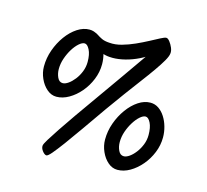

<svg xmlns="http://www.w3.org/2000/svg" viewBox="-109 -886 1109 1027"><g transform="rotate(15 445.0 -373.0)"><path d="M630.3 -664.6 634 -649.6Q601.2 -626.5 563.8 -610.5Q526.4 -594.4 489.7 -587.3Q453 -580.1 422.4 -582.6Q401.3 -583.6 377 -592.2Q352.7 -600.8 331.5 -614Q310.4 -627.3 297.5 -643Q284.7 -658.8 286.1 -672.8Q287.1 -683.6 294 -687.3Q300.9 -691 309.4 -689.7Q319.5 -688.6 330.6 -680.8Q341.7 -673 358.2 -665Q374.7 -657.1 401.5 -655.7Q433.5 -652.9 469.1 -662.8Q504.6 -672.7 539.9 -688.6Q575.2 -704.6 605.7 -720.8Q636.1 -736.9 658.2 -748.6Q680.3 -760.2 689 -760.2Q697.8 -760.2 708.3 -747Q718.8 -733.8 726.2 -716.3Q733.6 -698.7 731.5 -684.5Q730.1 -669.2 715 -642.8Q699.9 -616.5 674.8 -580.7Q649.8 -544.9 617.3 -502Q584.9 -459.1 548.9 -410.1Q513 -361.2 475.6 -308.7Q425.4 -237 383.9 -177.6Q342.3 -118.1 310.7 -75.2Q279 -32.3 259.1 -9Q239.1 14.3 230.7 13.6Q219.8 11.8 208.5 -3.3Q197.2 -18.4 198.9 -32.6Q200 -41.4 215.8 -67.3Q231.6 -93.1 259.2 -134.6Q286.8 -176.1 325.7 -231.7Q364.6 -287.2 412.5 -354.6Q460.3 -422.1 515.3 -500.2Q570.3 -578.3 630.3 -664.6ZM201.6 -303.3Q172.8 -303.3 148.8 -324.1Q124.7 -344.9 110.4 -377.1Q96 -409.3 96 -443.2Q96 -490 112 -534.9Q128 -579.8 154.6 -616.5Q181.3 -653.2 214.4 -674.8Q247.5 -696.3 281.3 -696.3Q305.8 -696.3 326.4 -682.2Q347 -668.1 362.2 -644.7Q377.3 -621.4 385.5 -592.6Q393.6 -563.7 393.6 -534Q393.6 -490.7 376.8 -449.4Q360 -408.1 332.1 -375.4Q304.3 -342.7 270 -323Q235.8 -303.3 201.6 -303.3ZM215.9 -382.3Q229.4 -382.3 246.3 -394Q263.1 -405.7 279 -425.9Q294.9 -446.1 305.3 -472.1Q315.7 -498.1 315.7 -526.3Q315.7 -568.3 302.8 -593.3Q290 -618.3 274.9 -618.3Q261.3 -618.3 244.3 -603.4Q227.2 -588.5 212 -564Q196.8 -539.5 186.6 -510Q176.3 -480.4 176.3 -450.4Q176.3 -425.1 186.2 -403.7Q196.1 -382.3 215.9 -382.3ZM618 -10.1Q589.2 -10.1 565.5 -30.7Q541.7 -51.3 527.4 -83.6Q513 -115.8 513 -150Q513 -196.8 529 -241.7Q545 -286.6 571.7 -323.3Q598.3 -360 630.9 -381.5Q663.5 -403.1 697.3 -403.1Q722.5 -403.1 743.1 -389Q763.7 -374.9 778.5 -351.5Q793.4 -328.2 801.5 -299.2Q809.7 -270.2 809.7 -240.4Q809.7 -197.2 793 -156Q776.4 -114.9 748.5 -82.2Q720.7 -49.5 686.8 -29.8Q652.8 -10.1 618 -10.1ZM632.6 -89.1Q646.1 -89.1 662.9 -100.8Q679.8 -112.5 695.3 -132.7Q710.9 -152.9 721.3 -178.7Q731.7 -204.6 731.7 -232.8Q731.7 -274.8 719.2 -299.7Q706.6 -324.7 691.2 -324.7Q677.7 -324.7 660.7 -309.8Q643.6 -294.9 628.3 -270.4Q612.9 -246 602.6 -216.6Q592.4 -187.2 592.4 -157.2Q592.4 -131.6 602.6 -110.3Q612.8 -89.1 632.6 -89.1Z"/></g></svg>

Font: Kalam Variable Light
Style: Regular
Weight: 300
Designer: Lipi Raval, Jonny Pinhorn
Foundry: Indian Type Foundry
Version: Version 3.000